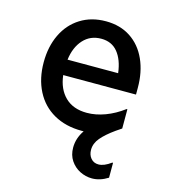

<svg xmlns="http://www.w3.org/2000/svg" viewBox="-112 -623 824 935"><g transform="rotate(15 300.0 -155.5)"><path d="M540 -227H173Q181 -158 221.5 -118.5Q262 -79 331 -79Q376 -79 423 -96.5Q470 -114 514 -147H518V-50Q515 -48 490 -31Q445 1 421.5 29Q398 57 398 89Q398 115 412.5 132Q427 149 451 149Q479 149 514 123H518V198Q478 223 438 223Q406 223 377 208.5Q348 194 329.5 166.5Q311 139 311 101Q311 54 340 12H330Q249 12 189 -22Q129 -56 97 -118.5Q65 -181 65 -263Q65 -342 94.5 -403.5Q124 -465 179 -499.5Q234 -534 307 -534Q379 -534 431.5 -499.5Q484 -465 512 -403Q540 -341 540 -261ZM174 -305H429Q421 -371 390.5 -408.5Q360 -446 307 -446Q252 -446 217 -407.5Q182 -369 174 -305Z"/></g></svg>

Font: Amiko SemiBold
Style: Regular
Weight: 600
Designer: Pablo Impallari, Rodrigo Fuenzalida, Andres Torresi
Foundry: Impallari Type
Version: Version 1.001; ttfautohint (v1.3)